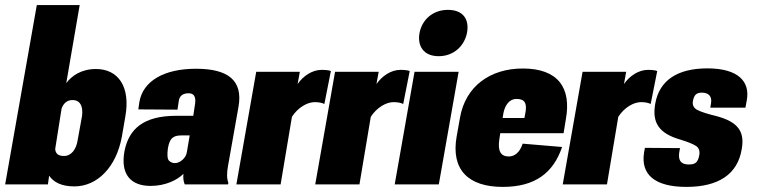

<svg xmlns="http://www.w3.org/2000/svg" viewBox="-59 -731 3014 761"><path d="M235.8 7.8C326.2 7.8 402.3 -67.9 424.3 -190.9L437.5 -267.6C459.5 -388.7 408.7 -457.5 321.3 -457.5C263.2 -457.5 224.6 -430.2 203.6 -401.4L256.8 -710.9H86.9L-38.6 0H130.9L135.7 -34.7C153.3 -9.3 183.6 7.8 235.8 7.8ZM195.3 -112.8C172.4 -112.8 161.6 -121.1 159.7 -140.1L185.1 -300.8C192.4 -321.8 207.5 -334.5 228.5 -334.5C257.3 -334.5 271.5 -311.5 266.1 -271L249 -176.8C243.7 -138.2 222.7 -112.8 195.3 -112.8Z M538.1 5.9C598.1 5.9 645 -18.6 668 -42C666.5 -26.9 668 -11.2 673.3 0H844.7L846.2 -6.3C839.8 -22.5 839.4 -43.9 844.7 -73.2L886.2 -307.1C905.3 -414.6 842.3 -458.5 717.8 -458.5C591.3 -458.5 507.3 -410.2 493.2 -325.7L489.3 -297.4L644.5 -296.4L649.4 -329.6C651.9 -351.6 666.5 -361.3 688.5 -361.3C709.5 -361.3 717.8 -348.1 714.4 -320.8L707 -272H639.2C510.7 -272 451.2 -220.7 434.1 -130.4C418 -38.6 460.4 5.9 538.1 5.9ZM634.3 -84.5C625 -84.5 617.2 -87.9 610.8 -94.2C604.5 -100.6 603 -116.7 606.4 -142.6C613.8 -189.9 634.3 -194.3 663.1 -194.3H692.9L681.6 -127.9C678.2 -104 653.8 -84.5 634.3 -84.5Z M877.9 0H1053.2L1098.1 -268.1C1122.1 -305.2 1159.2 -326.2 1188.5 -326.2C1205.6 -326.2 1218.3 -323.2 1226.6 -318.8L1252.4 -449.2C1250.5 -450.7 1246.1 -451.7 1239.7 -452.6C1232.9 -453.6 1225.1 -454.1 1215.8 -454.1C1178.2 -454.1 1142.6 -429.7 1120.6 -397.9L1129.4 -446.3H956.5Z M1190.4 0H1365.7L1410.6 -268.1C1434.6 -305.2 1471.7 -326.2 1501 -326.2C1518.1 -326.2 1530.8 -323.2 1539.1 -318.8L1564.9 -449.2C1563 -450.7 1558.6 -451.7 1552.2 -452.6C1545.4 -453.6 1537.6 -454.1 1528.3 -454.1C1490.7 -454.1 1455.1 -429.7 1433.1 -397.9L1441.9 -446.3H1269Z M1505.4 0H1680.2L1758.8 -446.3H1584ZM1679.7 -508.3C1740.7 -508.3 1782.2 -550.3 1792 -601.1C1801.8 -653.8 1777.3 -691.9 1716.3 -691.9C1655.3 -691.9 1613.8 -651.9 1604 -601.1C1594.2 -550.3 1618.7 -508.3 1679.7 -508.3Z M1933.6 9.8C2061 9.8 2133.8 -44.9 2168.9 -148.4L2012.7 -161.6C2000.5 -125 1979.5 -110.8 1957.5 -110.8C1924.8 -110.8 1913.6 -133.8 1919.9 -177.2L1923.8 -203.1H2174.8L2183.6 -257.3C2207 -383.8 2151.9 -459.5 2013.2 -459.5C1882.3 -459.5 1785.6 -387.7 1764.2 -264.6L1751 -190.4C1727.5 -58.1 1797.4 9.8 1933.6 9.8ZM1933.1 -263.2 1936.5 -283.7C1942.9 -314.5 1960 -338.9 1987.8 -338.9C2021.5 -338.9 2028.8 -321.8 2024.4 -289.1L2019.5 -263.2Z M2171.4 0H2346.7L2391.6 -268.1C2415.5 -305.2 2452.6 -326.2 2481.9 -326.2C2499 -326.2 2511.7 -323.2 2520 -318.8L2545.9 -449.2C2543.9 -450.7 2539.6 -451.7 2533.2 -452.6C2526.4 -453.6 2518.6 -454.1 2509.3 -454.1C2471.7 -454.1 2436 -429.7 2414.1 -397.9L2422.9 -446.3H2250Z M2661.6 9.8C2789.1 9.8 2864.7 -40.5 2880.9 -140.1C2895 -218.3 2857.9 -253.9 2760.3 -275.9C2726.6 -285.2 2705.6 -293 2697.3 -300.3C2689 -307.1 2685.5 -316.4 2687 -328.1C2691.4 -355.5 2701.7 -363.8 2723.1 -363.8C2748.5 -363.8 2763.7 -350.1 2759.3 -322.3L2756.3 -304.2H2895.5L2900.9 -333.5C2914.6 -407.2 2867.7 -460 2744.6 -460C2625.5 -460 2554.2 -412.1 2538.1 -320.3C2524.9 -245.6 2551.3 -202.1 2639.2 -177.2C2669.4 -168 2689.9 -159.2 2700.7 -151.9C2710.9 -144.5 2715.3 -132.8 2712.9 -117.7C2707.5 -86.9 2696.8 -79.1 2671.4 -79.1C2646 -79.1 2628.4 -88.9 2632.8 -124.5L2636.2 -144L2497.1 -145L2493.7 -126C2480 -38.6 2537.1 9.8 2661.6 9.8Z"/></svg>

Font: Roboto Flex Super Cond Black
Style: Italic
Weight: 900
Width: 3
Italic angle: -10°
Designer: Berlow after Robertson
Foundry: Google
Version: Version 3.200;Glyphs 3.3 (3311)